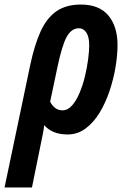

<svg xmlns="http://www.w3.org/2000/svg" viewBox="-76 -575 548 835"><path d="M-56.2 240.2 55.2 -291Q73.7 -378.9 100.3 -437.7Q127 -496.6 169.2 -525.9Q211.4 -555.2 275.9 -555.2Q355.5 -555.2 395.3 -507.6Q435.1 -460 435.1 -378.9Q435.1 -334.5 426.3 -282.2Q417.5 -230 400.1 -178.5Q382.8 -127 356.7 -84.2Q330.6 -41.5 295.9 -15.9Q261.2 9.8 217.8 9.8Q182.6 9.8 157.2 -1.2Q131.8 -12.2 116.2 -30.8Q114.3 -12.2 110.1 8.8Q106 29.8 102.1 47.9L63 240.2ZM195.8 -95.2Q218.8 -95.2 237.3 -116.2Q255.9 -137.2 270 -170.9Q284.2 -204.6 293.5 -243.2Q302.7 -281.7 307.4 -317.6Q312 -353.5 312 -377.9Q312 -414.6 299.6 -433.3Q287.1 -452.1 267.1 -452.1Q234.9 -452.1 214.1 -414.8Q193.4 -377.4 172.9 -278.8L142.1 -132.8Q149.4 -117.7 162.8 -106.4Q176.3 -95.2 195.8 -95.2Z"/></svg>

Font: Open Sans Condensed
Style: Bold Italic
Weight: 700
Width: 3
Italic angle: -12°
Designer: Monotype Design Team
Foundry: Monotype Imaging Inc.
Version: Version 3.003; ttfautohint (v1.8.4)